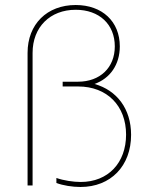

<svg xmlns="http://www.w3.org/2000/svg" viewBox="-20 -740 585 766"><path d="M301 6C422 6 503 -78 503 -202C503 -306 446 -380 357 -405C419 -427 458 -482 458 -555C458 -654 388 -720 282 -720C168 -720 90 -644 90 -529V0H110V-529C110 -632 180 -701 282 -701C376 -701 438 -643 438 -555C438 -470 379 -414 291 -414H230V-395H292C407 -395 483 -318 483 -203C483 -90 411 -14 302 -14C272 -14 233 -20 205 -30V-10C231 0 269 6 301 6Z"/></svg>

Font: Fixel Text Thin
Style: Regular
Weight: 100
Width: 4
Designer: AlfaBravo + MacPaw
Foundry: Kyrylo Tkachov, Marchela Mozhyna, Serhii Makarenko, Maria Weinstein, Zakhar Kryvoshyya
Version: Version 1.211